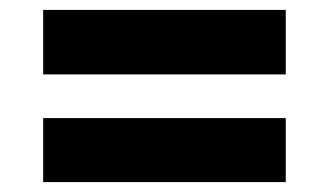

<svg xmlns="http://www.w3.org/2000/svg" viewBox="-20 -475 663 387"><path d="M67 -325V-455H556V-325ZM67 -237H556V-108H67Z"/></svg>

Font: Our Lexend
Style: Bold
Weight: 700
Designer: Bonnie Shaver-Troup, Thomas Jockin
Foundry: Lexend
Version: Version 1.007